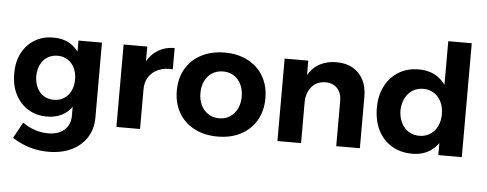

<svg xmlns="http://www.w3.org/2000/svg" viewBox="-57 -895 3163 1246"><g transform="rotate(5 1524.5 -271.5)"><path d="M578 -50Q578 26 542 82Q506 138 442 168.5Q378 199 291 199Q223 199 163.5 179.5Q104 160 57 129L114 25Q151 51 193 65.5Q235 80 281 80Q325 80 357.5 64.5Q390 49 407.5 20.5Q425 -8 425 -46V-537H578ZM259 -542Q327 -543 375 -512Q423 -481 448.5 -423.5Q474 -366 473 -286Q474 -206 449 -148Q424 -90 377 -59Q330 -28 263 -28Q193 -28 140.5 -60.5Q88 -93 58 -151.5Q28 -210 28 -287Q28 -364 57 -420.5Q86 -477 138.5 -509.5Q191 -542 259 -542ZM299 -427Q262 -427 233 -409Q204 -391 188.5 -358.5Q173 -326 172 -283Q173 -241 188.5 -208.5Q204 -176 232.5 -158Q261 -140 299 -140Q336 -140 364.5 -158Q393 -176 409 -208.5Q425 -241 425 -283Q425 -326 409 -358.5Q393 -391 364.5 -409Q336 -427 299 -427Z M1051 -404Q997 -409 956.5 -391Q916 -373 894.5 -339Q873 -305 873 -258L834 -265Q834 -353 860.5 -415Q887 -477 936 -510Q985 -543 1051 -543ZM719 -537H873V0H719Z M1378 -542Q1464 -542 1529 -508Q1594 -474 1630 -412.5Q1666 -351 1666 -269Q1666 -187 1630 -125Q1594 -63 1529 -29Q1464 5 1378 5Q1292 5 1226.5 -29Q1161 -63 1125 -125Q1089 -187 1089 -269Q1089 -351 1125 -412.5Q1161 -474 1226.5 -508Q1292 -542 1378 -542ZM1378 -419Q1338 -419 1307.5 -400Q1277 -381 1260 -346.5Q1243 -312 1243 -267Q1243 -222 1260 -187.5Q1277 -153 1307.5 -133.5Q1338 -114 1378 -114Q1418 -114 1448 -133.5Q1478 -153 1495 -187.5Q1512 -222 1512 -267Q1512 -312 1495 -346.5Q1478 -381 1448 -400Q1418 -419 1378 -419Z M2151 -294Q2151 -347 2122.5 -377Q2094 -407 2045 -407Q1988 -406 1955 -366Q1922 -326 1922 -265H1883Q1883 -359 1910.5 -420.5Q1938 -482 1988.5 -512.5Q2039 -543 2108 -543Q2168 -543 2212.5 -517.5Q2257 -492 2281 -446Q2305 -400 2305 -337V0H2151ZM1768 -537H1922V0H1768Z M2642 -543Q2713 -543 2763 -509.5Q2813 -476 2840 -415Q2867 -354 2867 -270Q2867 -185 2840.5 -123Q2814 -61 2764.5 -27.5Q2715 6 2646 6Q2570 6 2512.5 -28.5Q2455 -63 2423.5 -125.5Q2392 -188 2392 -271Q2392 -352 2423.5 -413Q2455 -474 2511 -508.5Q2567 -543 2642 -543ZM2682 -420Q2642 -420 2611.5 -400.5Q2581 -381 2564 -346Q2547 -311 2546 -266Q2547 -222 2564 -187.5Q2581 -153 2611.5 -133.5Q2642 -114 2682 -114Q2721 -114 2751.5 -133.5Q2782 -153 2799 -187.5Q2816 -222 2816 -266Q2816 -312 2799 -346.5Q2782 -381 2751.5 -400.5Q2721 -420 2682 -420ZM2816 -742H2969V0H2816Z"/></g></svg>

Font: Alexandria SemiBold
Style: Regular
Weight: 600
Designer: Mohamed Gaber
Foundry: Kief Type Foundry
Version: Version 5.100